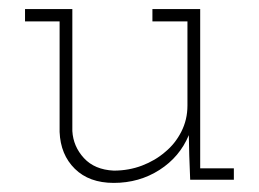

<svg xmlns="http://www.w3.org/2000/svg" viewBox="-20 -395 569 422"><path d="M395 -98 396 -53 398 0H494V-25H420V-375H315V-348H392V-163Q392 -132 378.5 -105.5Q365 -79 343 -61Q321 -42 292 -31Q263 -20 230 -20Q188 -22 164.5 -47.5Q141 -73 139 -107V-375H35V-348H111V-105Q113 -55 144.5 -24Q176 7 230 7Q286 7 330.5 -21.5Q375 -50 395 -98Z"/></svg>

Font: Josefin Slab Thin Light
Style: Regular
Weight: 300
Version: Version 2.000